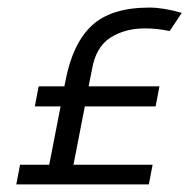

<svg xmlns="http://www.w3.org/2000/svg" viewBox="-20 -487 500 507"><path d="M373 0 383 -52H174L204 -206H391L401 -259H214L223 -304Q233 -363 271.5 -387.5Q310 -412 362 -412Q396 -412 428 -405L460 -453Q411 -467 375 -467Q274 -467 223 -420Q172 -373 153 -274L150 -259H82L72 -206H140L110 -52H33L23 0Z"/></svg>

Font: Cambay Devanagari
Style: Italic
Weight: 400
Italic angle: -11°
Designer: Pooja Saxena
Foundry: Pooja Saxena
Version: Version 1.018;PS 001.018;hotconv 1.0.70;makeotf.lib2.5.58329